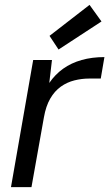

<svg xmlns="http://www.w3.org/2000/svg" viewBox="-20 -767 448 787"><path d="M25 0 116 -521H193L182 -427Q206 -462 239 -485.5Q272 -509 314.5 -521Q357 -533 408 -533L393 -445H345Q315 -445 285 -437.5Q255 -430 229.5 -412Q204 -394 186 -363Q168 -332 160 -286L109 0ZM220 -564 183 -620 347 -747 396 -679Z"/></svg>

Font: DM Sans 10pt
Style: Italic
Weight: 400
Italic angle: -10°
Version: Version 4.004;gftools[0.9.30]